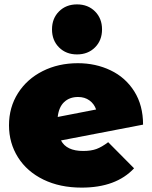

<svg xmlns="http://www.w3.org/2000/svg" viewBox="-20 -845 693 875"><path d="M473 -197 591 -78Q509 10 352 10Q253 10 178 -26.5Q103 -63 62 -128Q21 -193 21 -274Q21 -356 62 -420.5Q103 -485 174.5 -521Q246 -557 335 -557Q416 -557 484 -524.5Q552 -492 592 -428.5Q632 -365 632 -277L258 -205Q283 -157 359 -157Q395 -157 419.5 -166Q444 -175 473 -197ZM243 -312 418 -346Q409 -372 387.5 -387.5Q366 -403 336 -403Q297 -403 272.5 -380Q248 -357 243 -312ZM217 -711Q217 -761 249 -793Q281 -825 331 -825Q381 -825 413 -793Q445 -761 445 -711Q445 -661 413 -629Q381 -597 331 -597Q281 -597 249 -629Q217 -661 217 -711Z"/></svg>

Font: Montserrat Alternates Black
Style: Regular
Weight: 900
Designer: Julieta Ulanovsky
Foundry: Julieta Ulanovsky
Version: Version 7.200